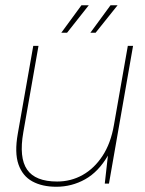

<svg xmlns="http://www.w3.org/2000/svg" viewBox="-20 -701 553 733"><path d="M195 12Q141 12 103.5 -8.5Q66 -29 50.5 -73.5Q35 -118 48 -191L107 -526H127L69 -196Q52 -99 83.5 -53.5Q115 -8 198 -8Q251 -8 295.5 -33Q340 -58 371.5 -106Q403 -154 415 -224L468 -526H488L396 0H380L392 -107Q356 -45 305 -16.5Q254 12 195 12ZM325 -576 402 -681H429L345 -576ZM214 -576 291 -681H319L236 -576Z"/></svg>

Font: DM Sans 9pt Thin
Style: Italic
Weight: 250
Italic angle: -10°
Version: Version 4.004;gftools[0.9.30]